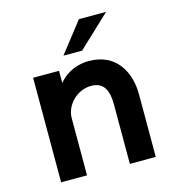

<svg xmlns="http://www.w3.org/2000/svg" viewBox="-104 -778 790 866"><g transform="rotate(-15 291.0 -345.0)"><path d="M233 -549H320L470 -690H343ZM75 0H196V-267C196 -328 252 -385 318 -385C380 -385 396 -338 396 -278V0H517V-293C517 -395 465 -496 337 -496C289 -496 235 -479 196 -431V-488H75Z"/></g></svg>

Font: FREAK Grotesk Next
Style: Bold
Weight: 700
Width: 3
Designer: La Scuola Open Source
Foundry: La Scuola Open Source
Version: Version 1.000;PS 1.0;hotconv 1.0.72;makeotf.lib2.5.5900